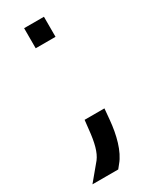

<svg xmlns="http://www.w3.org/2000/svg" viewBox="-190 -524 531 671"><g transform="rotate(-30 75.0 -188.0)"><path d="M56.2 -65 60.2 -101H140.2L136.2 -57C131.2 0 116.2 59 87.2 93L75.2 108H-28.8L25.2 43C42.2 21 51.2 -14 56.2 -65ZM37.2 -444V-484H117.2V-444V-443V-403H37.2V-443Z"/></g></svg>

Font: Nordica Plus
Style: NordicaClassicLtExt
Weight: 300
Version: Version 1.01